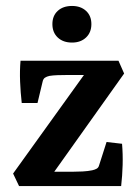

<svg xmlns="http://www.w3.org/2000/svg" viewBox="-20 -625 470 645"><path d="M272 -387 279 -373H203Q189 -373 173.5 -372.5Q158 -372 146 -370Q137 -368 131 -364Q125 -360 123 -350L106 -279H53Q49 -314 47.5 -351Q46 -388 49 -421H378L397 -378L153 -35L146 -48H221Q239 -48 257.5 -49Q276 -50 290 -53Q299 -55 305 -58.5Q311 -62 313 -70L338 -148L390 -142Q393 -107 392 -71Q391 -35 387 0H44L24 -42ZM287 -544Q287 -516 269 -499Q251 -482 222 -482Q192 -482 174 -499Q156 -516 156 -544Q156 -572 174 -588.5Q192 -605 222 -605Q251 -605 269 -588.5Q287 -572 287 -544Z"/></svg>

Font: Yrsa SemiBold
Style: Regular
Weight: 600
Version: Version 2.004